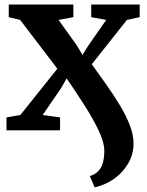

<svg xmlns="http://www.w3.org/2000/svg" viewBox="-20 -573 644 844"><path d="M396 250.5 375 201Q398 194 412 179.2Q426 164.5 432.2 142.2Q438.5 120 438.5 89.5Q438.5 53 414.2 1.8Q390 -49.5 352.2 -108.8Q314.5 -168 273 -228.5L248.5 -185.5L167.5 -67.5L244 -57V0H8.5V-57L69.5 -67.5L232 -271L68.5 -485.5L18.5 -497.5V-553H302.5V-497.5L237.5 -485.5L316.5 -375L342.5 -332L369.5 -374.5L447 -485.5L381 -497.5V-553H594V-497.5L538 -485.5L383.5 -290.5Q415.5 -246 447.8 -200.5Q480 -155 507 -110.2Q534 -65.5 550.5 -23Q567 19.5 567 58.5Q567 103.5 544.8 143.2Q522.5 183 484 211.2Q445.5 239.5 396 250.5Z"/></svg>

Font: Merriweather 24pt
Style: Bold
Weight: 700
Designer: Eben Sorkin
Foundry: Eben Sorkin
Version: Version 2.100